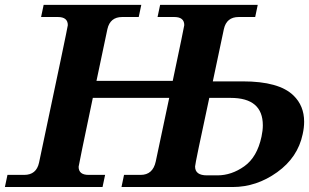

<svg xmlns="http://www.w3.org/2000/svg" viewBox="-50 -752 1243 772"><path d="M824.2 -46.9Q880.9 -46.9 932.4 -83.5Q983.9 -120.1 1001.5 -202.6Q1006.8 -227.1 1006.8 -248Q1006.8 -358.4 877.4 -358.4H791.5Q734.4 -93.8 734.4 -82.5Q734.4 -46.9 782.2 -46.9ZM323.2 -358.4Q266.1 -86.4 266.1 -81.5Q266.1 -48.8 306.2 -48.8H372.6L362.3 0H-30.3L-20 -48.8H47.4Q96.2 -48.8 106.9 -97.7Q222.7 -644 222.7 -650.9Q222.7 -683.6 182.6 -683.6H115.2L125.5 -732.4H518.1L507.8 -683.6H441.4Q392.6 -683.6 381.8 -634.8Q357.4 -518.6 337.9 -426.8H644.5Q690.9 -646.5 690.9 -650.9Q690.9 -683.6 650.9 -683.6H583.5L593.8 -732.4H986.3L976.1 -683.6H909.7Q860.8 -683.6 850.1 -634.8L805.7 -424.8H926.3Q1071.8 -424.8 1129.9 -368.2Q1172.9 -326.7 1172.9 -262.7Q1172.9 -238.8 1167 -212.4Q1147.5 -119.1 1064.5 -59.6Q981.4 0 885.3 0H438.5L448.7 -48.8H515.6Q564.5 -48.8 576.2 -102.5Q607.4 -250.5 630.4 -358.4Z"/></svg>

Font: Munson
Style: Bold Italic
Weight: 700
Italic angle: -12°
Designer: Paul James MIller
Foundry: High-Logic / Made with FontCreator
Version: Version 2.10;May 5, 2019;FontCreator 11.5.0.2430 64-bit